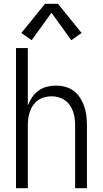

<svg xmlns="http://www.w3.org/2000/svg" viewBox="-20 -987 540 1007"><path d="M64 0H126V-330Q126 -349 128.5 -367Q131 -385 137 -402.5Q143 -420 154 -435.5Q165 -451 180 -461.5Q195 -472 213.5 -477Q232 -482 250 -482Q269 -482 287 -477Q305 -472 320 -461.5Q335 -451 346 -435.5Q357 -420 363 -402.5Q369 -385 371.5 -367Q374 -349 374 -330V0H436V-330Q436 -355 433 -380Q430 -405 422 -428.5Q414 -452 400.5 -473.5Q387 -495 367 -510Q347 -525 322.5 -531.5Q298 -538 273 -538Q249 -538 225.5 -532Q202 -526 182 -511.5Q162 -497 148.5 -477Q135 -457 126 -434V-735H64ZM146 -776 250 -920 354 -776 408 -814 284 -967H216L92 -814Z"/></svg>

Font: Iosevka SS09 Light
Style: Regular
Weight: 300
Monospace: yes
Designer: Belleve Invis
Foundry: Belleve Invis
Version: Version 5.2.1; ttfautohint (v1.8.3)